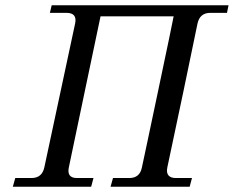

<svg xmlns="http://www.w3.org/2000/svg" viewBox="-20 -712 890 731"><path d="M850.1 -691.9 844.2 -663.1H780.8Q740.7 -663.1 731.9 -622.1L679.2 -368.2L617.2 -75.2Q612.8 -54.7 621.3 -44.4Q629.9 -34.2 648.9 -34.2H710.9L702.1 -1H400.9L410.2 -34.2H472.2Q511.7 -34.2 520 -73.2Q527.8 -109.9 540.5 -169.4Q553.2 -229 579.8 -355.5Q606.4 -481.9 624 -565.9Q641.6 -649.9 641.1 -649.9H640.6H640.1H639.6H639.2H638.7H638.2H637.7H637.2H636.7H636.2H635.7H635.3H634.8H634.3H633.8H633.3H632.8H632.3H631.8H631.3H630.9H630.4H629.9H629.4H628.9H628.4H627.9H627.4H627H626.5H626H625.5H625H624.5H624H623.5H623H622.6H622.1H621.6H621.1H620.6H620.1H619.6H619.1H618.7H618.2H617.7H617.2H616.7H616.2H615.7H615.2H614.7H614.3H613.8H613.3H612.8H612.3H611.8H611.3H610.8H610.4H609.9H609.4H608.9H608.4H607.9H607.4H606.9H606.4H606H605.5H605H604.5H604H603.5H603H602.5H602.1H601.6H601.1H600.6H600.1H599.6H599.1H598.6H598.1H597.7H597.2H596.7H596.2H595.7H595.2H594.7H594.2H593.8H593.3H592.8H592.3H591.8H591.3H590.8H589.8H589.4H588.9H588.4H587.9H587.4H586.9H586.4H585.9H585.4H585H584.5H583.5H583H582.5H582H581.5H581.1H580.6H580.1H579.1H578.6H578.1H577.6H577.1H576.7H576.2H575.2H574.7H574.2H573.7H573.2H572.3H571.8H571.3H570.8H570.3H569.8H568.8H568.4H567.9H567.4H566.9H565.9H565.4H564.9H564.5H563.5H563H562.5H562H561H560.5H560.1H559.6H558.6H558.1H557.6H557.1H556.2H555.7H555.2H554.7H553.7H553.2H552.7H551.8H551.3H550.8H549.8H549.3H548.8H548.3H547.4H546.9H546.4H545.4H544.9H544.4H543.5H543H542.5H541.5H541H540.5H539.6H539.1H538.1H537.6H537.1H536.1H535.6H535.2H534.2H533.7H533.2H532.2H531.7H530.8H530.3H529.8H528.8H528.3H527.3H526.9H526.4H525.4H524.9H523.9H523.4H522.5H522H521.5H520.5H520H519H518.6H517.6H517.1H516.6H515.6H515.1H514.2H513.7H512.7H512.2H511.2H510.7H509.8H509.3H508.3H507.8H506.8H506.3H505.4H504.9H504.4H503.4H502.9H502H501H500.5H499.5H499H498H497.6H496.6H496.1H495.1H494.6H493.7H493.2H492.2H491.7H490.7H490.2H489.3H488.8H487.8H486.8H486.3H485.4H484.9H483.9H483.4H482.4H481.4H481H480H479.5H478.5H478H477.1H476.1H475.6H474.6H474.1H473.1H472.2H471.7H470.7H470.2H469.2H468.3H467.8H466.8H465.8H465.3H464.4H463.9H462.9H461.9H461.4H460.4H459.5H459H458H457H456.5H455.6H454.6H454.1H453.1H452.1H451.7H450.7H449.7H449.2H448.2H447.3H446.8H445.8H444.8H444.3H443.4H442.4H441.9H440.9H439.9H439.5H438.5H437.5H436.5H436H435.1H434.1H433.1H432.6H431.6H430.7H430.2H429.2H428.2H427.2H426.8H425.8H424.8H423.8H423.3H422.4H421.4H420.4H419.9H418.9H418H417H416.5H415.5H414.6H413.6H412.6H412.1H411.1H410.2H409.2H408.2H407.7H406.7H405.8H404.8H403.8H403.3H402.3H401.4H400.4H399.4H398.4H397.9H397H396H395H394H393.1H392.6H391.6H390.6H389.6H388.7H387.7H387.2H386.2H385.3H384.3H383.3H382.3H381.3H380.4H379.4H378.9H377.9H377H376H375H374H373H372.1H371.1H370.6H369.6H368.7H367.7H362.8L303.2 -366.2L242.2 -75.2Q233.4 -34.2 272.9 -34.2H335.9L327.1 -1H28.8L38.1 -34.2H100.1Q140.1 -34.2 148.9 -75.2L266.1 -623Q274.4 -663.1 232.9 -663.1H169.9L176.8 -691.9Z"/></svg>

Font: GFS Olga
Style: Regular
Weight: 400
Designer: George Matthiopoulos
Foundry: George Matthiopoulos
Version: Version 1.0